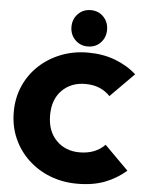

<svg xmlns="http://www.w3.org/2000/svg" viewBox="-63 -1012 821 1074"><g transform="rotate(5 347.5 -475.0)"><path d="M411 12Q329 12 258.5 -15.5Q188 -43 135 -93Q82 -143 52.5 -210.5Q23 -278 23 -357Q23 -437 52.5 -504Q82 -571 134.5 -620Q187 -669 257 -696.5Q327 -724 409 -724Q492 -724 561 -698Q630 -672 681 -626L548 -492Q524 -518 489.5 -533Q455 -548 409 -548Q329 -548 278 -497Q227 -446 227 -357Q227 -268 278 -216Q329 -164 409 -164Q498 -164 551 -219L685 -85Q632 -39 566 -13.5Q500 12 411 12ZM403 -758Q360 -758 331.5 -787.5Q303 -817 303 -860Q303 -903 331.5 -932.5Q360 -962 403 -962Q447 -962 475 -932.5Q503 -903 503 -860Q503 -817 475 -787.5Q447 -758 403 -758Z"/></g></svg>

Font: Outfit Black
Style: Regular
Weight: 900
Designer: Rodrigo Fuenzalida
Foundry: fragTYPE
Version: Version 1.100; ttfautohint (v1.8.4.7-5d5b)